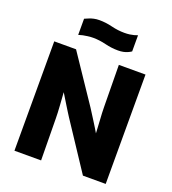

<svg xmlns="http://www.w3.org/2000/svg" viewBox="-156 -1000 1001 1117"><g transform="rotate(20 344.5 -441.5)"><path d="M462 -677H627V0H486L293 -292Q287 -301 276.5 -318Q266 -335 254.5 -353.5Q243 -372 232.5 -389.5Q222 -407 215 -418Q216 -403 217.5 -381.5Q219 -360 220.5 -338Q222 -316 223 -295Q224 -274 224 -260L227 0H62V-677H197L392 -387Q401 -373 412 -355.5Q423 -338 434.5 -320Q446 -302 456 -285.5Q466 -269 473 -257Q472 -273 471 -294Q470 -315 468.5 -337.5Q467 -360 466 -381Q465 -402 465 -418ZM180 -860Q192 -866 206 -871Q218 -876 233.5 -879.5Q249 -883 268 -883Q307 -883 347.5 -873Q388 -863 428 -863Q446 -863 460.5 -865Q475 -867 486 -870Q498 -873 508 -877V-777Q498 -770 486 -765Q475 -760 460.5 -757Q446 -754 428 -754Q388 -754 347.5 -764Q307 -774 268 -774Q249 -774 233.5 -771.5Q218 -769 206 -767Q192 -763 180 -760Z"/></g></svg>

Font: Amaranth
Style: Bold
Weight: 700
Designer: Gesine Todt
Foundry: Gesine Todt
Version: Version 1.001